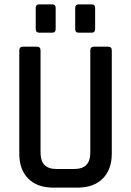

<svg xmlns="http://www.w3.org/2000/svg" viewBox="-20 -856 597 876"><path d="M143 -724V-819Q143 -836 159 -836H219Q234 -836 234 -820V-724Q234 -707 219 -707H159Q143 -707 143 -724ZM323 -724V-819Q323 -836 338 -836H399Q414 -836 414 -820V-724Q414 -707 399 -707H338Q323 -707 323 -724ZM409 -643H472Q490 -643 490 -627V-155Q490 -82 448.5 -41Q407 0 334 0H223Q150 0 109 -41Q68 -82 68 -155V-626Q68 -643 85 -643H148Q165 -643 165 -626V-159Q165 -85 237 -85H319Q392 -85 392 -159V-626Q392 -643 409 -643Z"/></svg>

Font: Rajdhani SemiBold
Style: Regular
Weight: 600
Designer: Satya Rajpurohit, Jyotish Sonowal
Foundry: Indian Type Foundry
Version: Version 1.201 February 1, 2022